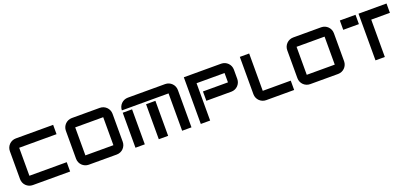

<svg xmlns="http://www.w3.org/2000/svg" viewBox="31 -1703 5778 2706"><g transform="rotate(-20 2920.0 -350.0)"><path d="M70 -560V-140C70 -62.7 132.7 0 210 0H770V-140H210V-560H770V-700H210C132.7 -700 70 -637.3 70 -560Z M910 -560V-140C910 -62.7 972.7 0 1050 0H1470C1547.3 0 1610 -62.7 1610 -140V-560C1610 -637.3 1547.3 -700 1470 -700H1050C972.7 -700 910 -637.3 910 -560ZM1050 -140V-560H1470V-140Z M2450 -700H1890C1812.7 -700 1750 -637.3 1750 -560H2450V0H2590V-560C2590 -637.3 2527.3 -700 2450 -700ZM1750 0H1890V-525H1750ZM2100 0H2240V-525H2100Z M3430 -560C3430 -637.3 3367.3 -700 3290 -700H2730V0H2870V-560H3290V-420H2915V-280H3290C3367.3 -280 3430 -342.7 3430 -420Z M3570 -140C3570 -62.7 3632.7 0 3710 0H4130V-140H3710V-700H3570Z M4230 -560V-140C4230 -62.7 4292.7 0 4370 0H4790C4867.3 0 4930 -62.7 4930 -140V-560C4930 -637.3 4867.3 -700 4790 -700H4370C4292.7 -700 4230 -637.3 4230 -560ZM4370 -140V-560H4790V-140Z M5770 -700H5350V0H5490V-560H5770ZM5070 -560H5305V-700H5070Z"/></g></svg>

Font: Abstante
Style: Regular
Weight: 500
Designer: Valerio Brotto (Silverblur_type)
Version: Version 1.000;Glyphs 3.1.2 (3151)